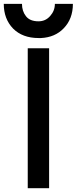

<svg xmlns="http://www.w3.org/2000/svg" viewBox="-55 -989 403 1009"><path d="M90.8 -735.4Q119.1 -735.4 203.1 -735.4Q203.1 -550.8 203.1 0Q174.8 0 90.8 0Q90.8 -183.6 90.8 -735.4ZM13.7 -838.9Q-35.2 -889.6 -35.2 -968.8Q-2.9 -968.8 60.5 -968.8Q60.5 -930.7 81.1 -904.3Q101.6 -877 147.5 -877Q184.6 -877 209 -905.3Q233.4 -932.6 233.4 -968.8Q264.6 -968.8 328.1 -968.8Q328.1 -889.6 279.3 -839.8Q234.4 -793 161.1 -789.1Q154.3 -789.1 147.5 -789.1Q63.5 -789.1 13.7 -838.9Z"/></svg>

Font: Alata=Ham
Style: Regular
Weight: 400
Designer: Spyros Zevelakis, Eben Sorkin
Version: Version 1.004